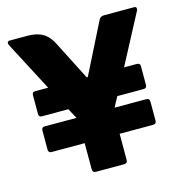

<svg xmlns="http://www.w3.org/2000/svg" viewBox="-88 -636 677 716"><g transform="rotate(-15 250.5 -278.0)"><path d="M183 -114H55Q43 -114 43 -127V-200Q43 -213 55 -213H178L157 -252H55Q43 -252 43 -264V-337Q43 -349 55 -349H105L4 -542Q2 -547 3.5 -551.5Q5 -556 12 -556H82Q117 -556 140.5 -542Q164 -528 180 -494L254 -349H258L355 -542Q361 -556 375 -556H492Q499 -556 500.5 -551.5Q502 -547 500 -542L398 -349H447Q460 -349 460 -337V-264Q460 -252 447 -252H346L325 -213H447Q460 -213 460 -200V-127Q460 -114 447 -114H318V-13Q318 0 305 0H197Q183 0 183 -13Z"/></g></svg>

Font: Zain Black
Style: Regular
Weight: 900
Designer: Zain,Boutros
Foundry: Mobile Telecommunications Company (Zain), 2024
Version: Version 1.50; ttfautohint (v1.8.4)